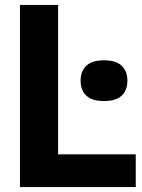

<svg xmlns="http://www.w3.org/2000/svg" viewBox="-20 -760 575 780"><path d="M61 0V-740H216V-133H531.5V0ZM402.5 -349.5Q354 -349.5 330.8 -371.2Q307.5 -393 307.5 -432Q307.5 -471 330.8 -493Q354 -515 402.5 -515Q451 -515 474.2 -493Q497.5 -471 497.5 -432Q497.5 -393 474.2 -371.2Q451 -349.5 402.5 -349.5Z"/></svg>

Font: Encode Sans SemiCondensed
Style: Bold
Weight: 700
Width: 4
Designer: Multiple Designers
Foundry: Impallari Type
Version: Version 3.002